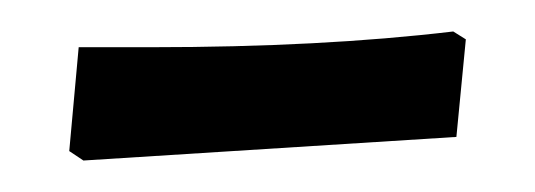

<svg xmlns="http://www.w3.org/2000/svg" viewBox="-20 -328 340 122"><path d="M76 -298Q184 -298 268 -308L276 -303L270 -241L33 -226L24 -232L30 -298Z"/></svg>

Font: Almendra SC
Style: Bold
Weight: 700
Designer: Ana Sanfelippo
Foundry: Ana Sanfelippo
Version: Version 1.003